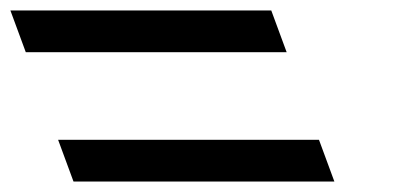

<svg xmlns="http://www.w3.org/2000/svg" viewBox="-188 -530 763 368"><path d="M-7.1 -182H-47.1L-76.6 -262H-36.6H383.4H423.4L452.9 -182H412.9ZM-98.6 -430H-138.6L-168.1 -510H-128.1H291.9H331.9L361.4 -430H321.4Z"/></svg>

Font: Nordica Plus
Style: NordicaClassicLightOpObl
Weight: 300
Version: Version 1.01